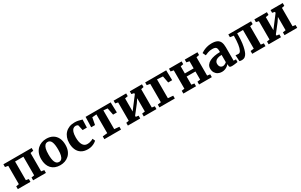

<svg xmlns="http://www.w3.org/2000/svg" viewBox="250 -2134 5807 3710"><g transform="rotate(-30 3153.5 -279.0)"><path d="M37.5 0V-62.5L102.5 -73.5V-482L36 -494V-555H666.5V-494L599.5 -482V-73L664.5 -62.5V0H379V-62.5L444 -73V-489H258.5V-73L319.5 -62.5V0Z M717.5 -275Q717.5 -349.5 740 -404.8Q762.5 -460 801.8 -496.5Q841 -533 891.2 -551Q941.5 -569 996.5 -569Q1080.5 -569 1140 -534.8Q1199.5 -500.5 1231.2 -436.5Q1263 -372.5 1263 -283Q1263 -207 1240.2 -151.5Q1217.5 -96 1178.2 -60Q1139 -24 1088.8 -6.5Q1038.5 11 983 11Q920.5 11 871.2 -8.5Q822 -28 787.8 -65Q753.5 -102 735.5 -155.2Q717.5 -208.5 717.5 -275ZM992.5 -56Q1026.5 -56 1049.2 -78.8Q1072 -101.5 1083.8 -149.5Q1095.5 -197.5 1095.5 -271.5Q1095.5 -327 1089.8 -370Q1084 -413 1071.8 -442.5Q1059.5 -472 1039.5 -487.2Q1019.5 -502.5 990.5 -502.5Q956.5 -502.5 933 -479.5Q909.5 -456.5 897.2 -409Q885 -361.5 885 -286.5Q885 -230.5 891 -187.5Q897 -144.5 910 -115.2Q923 -86 943.2 -71Q963.5 -56 992.5 -56Z M1601 11Q1511 11 1453.5 -26Q1396 -63 1368.8 -127.2Q1341.5 -191.5 1341.5 -273Q1341.5 -339.5 1361.5 -394Q1381.5 -448.5 1419 -487.8Q1456.5 -527 1509.2 -548Q1562 -569 1627 -569Q1671.5 -569 1702.8 -562.8Q1734 -556.5 1756.2 -549.2Q1778.5 -542 1794 -539L1787.5 -362.5H1692.5L1667.5 -476Q1665.5 -484.5 1656.5 -490.2Q1647.5 -496 1635.8 -498.5Q1624 -501 1614 -501Q1582.5 -501 1558.5 -481.8Q1534.5 -462.5 1520.5 -419.5Q1506.5 -376.5 1506 -303Q1506 -248 1515 -206.5Q1524 -165 1541.2 -137.5Q1558.5 -110 1582.8 -96.2Q1607 -82.5 1636 -82.5Q1667 -82.5 1692.2 -88Q1717.5 -93.5 1738 -102.5Q1758.5 -111.5 1774 -121L1798.5 -65.5Q1785.5 -51.5 1757.2 -33.5Q1729 -15.5 1689 -2.2Q1649 11 1601 11Z M1968.5 0V-62.5L2074.5 -73V-491.5L1978 -483L1948.5 -326.5H1863L1869.5 -555H2429L2436 -326.5H2351.5L2320.5 -483L2230 -491.5V-73L2340 -62.5V0Z M2493.5 0V-62.5L2554 -72V-482L2495 -494V-555H2775V-494L2709 -482V-190L2764.5 -263.5L2913 -458.5V-482L2856 -494V-555H3127.5V-494L3068 -481V-72L3130.5 -62.5V0H2847.5V-62.5L2913 -72V-368.5L2858 -286L2709 -94.5V-70L2768.5 -62.5V0Z M3197 0V-62.5L3270.5 -72V-482L3199 -494.5V-555H3668L3673 -332H3584.5L3555.5 -483.5L3427 -492V-72L3540.5 -62.5V0Z M3731 0V-62.5L3795 -71.5V-481L3730.5 -493.5V-555H4012.5V-493.5L3950 -481V-322H4146.5V-481L4082.5 -493.5V-555H4366V-493.5L4302 -481V-71.5L4366 -62.5V0H4081.5V-62.5L4146.5 -71.5V-253H3950V-71.5L4013.5 -62.5V0Z M4588 11Q4542.5 11 4504.2 -8.5Q4466 -28 4442.8 -65.8Q4419.5 -103.5 4419.5 -158Q4419.5 -204 4444.5 -238.5Q4469.5 -273 4513.8 -295.5Q4558 -318 4617 -329.5Q4676 -341 4744.5 -341.5V-364.5Q4744.5 -400.5 4737 -422.8Q4729.5 -445 4707.5 -455.8Q4685.5 -466.5 4644 -466.5Q4586.5 -466.5 4543.5 -450.5Q4500.5 -434.5 4476.5 -423.5L4443.5 -491.5Q4456 -502 4490.5 -520.2Q4525 -538.5 4575 -553.2Q4625 -568 4684 -568Q4762 -568 4806.8 -545.5Q4851.5 -523 4870.5 -478Q4889.5 -433 4889.5 -364V-64.5L4942 -64V-5Q4930.5 -2.5 4908 1Q4885.5 4.5 4860 7.2Q4834.5 10 4813.5 10Q4777 10 4765 -0.5Q4753 -11 4753 -42.5V-67Q4740.5 -51.5 4717.2 -33.2Q4694 -15 4661.5 -2Q4629 11 4588 11ZM4660 -76.5Q4680 -76.5 4703.8 -88Q4727.5 -99.5 4744.5 -115.5V-277.5Q4686.5 -277.5 4650.5 -263Q4614.5 -248.5 4598 -225Q4581.5 -201.5 4581.5 -173.5Q4581.5 -142 4591.5 -120.5Q4601.5 -99 4619 -87.8Q4636.5 -76.5 4660 -76.5Z M5031.5 6.5Q5016.5 6.5 5003.8 4.2Q4991 2 4982 -1L4974 -137.5Q4984.5 -135 5004.2 -133.2Q5024 -131.5 5039.5 -131.5Q5069 -131.5 5090.2 -171.2Q5111.5 -211 5123 -288.8Q5134.5 -366.5 5135 -481.5L5054.5 -493.5V-555H5561.5V-493L5499.5 -481.5V-71.5L5563.5 -62.5V0H5267.5V-62.5L5343 -71.5V-487.5H5213V-439.5Q5213 -342 5203 -270Q5193 -198 5179 -149.2Q5165 -100.5 5151.5 -73Q5135 -38.5 5107 -16Q5079 6.5 5031.5 6.5Z M5634 0V-62.5L5694.5 -72V-482L5635.5 -494V-555H5915.5V-494L5849.5 -482V-190L5905 -263.5L6053.5 -458.5V-482L5996.5 -494V-555H6268V-494L6208.5 -481V-72L6271 -62.5V0H5988V-62.5L6053.5 -72V-368.5L5998.5 -286L5849.5 -94.5V-70L5909 -62.5V0Z"/></g></svg>

Font: Merriweather 20pt ExtraBold
Style: Regular
Weight: 800
Version: Version 2.100